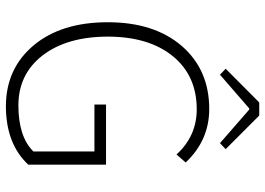

<svg xmlns="http://www.w3.org/2000/svg" viewBox="-143 -736 891 645"><g transform="rotate(90 302.5 -413.5)"><path d="M210.9 -726.1 324.2 -838.9H368.2L481 -726.1L460.9 -707L348.1 -805.2H344.2L231 -707ZM336.4 12.2Q210 11.7 132.3 -81.1Q54.7 -173.8 54.7 -330.1Q54.7 -486.3 134.8 -579.1Q214.8 -670.9 346.2 -670.9Q451.2 -670.9 525.9 -591.8L499 -561Q437 -628.9 347.2 -628.9Q234.4 -628.9 168.9 -548.8Q103.5 -468.8 103 -331.1Q103 -193.4 166 -111.3Q229 -29.8 334 -29.8Q439 -29.8 488.8 -80.1V-285.2H331.1V-324.2H533.2V-63Q462.9 12.2 336.4 12.2Z"/></g></svg>

Font: SourceSansPro-Light
Style: Regular
Weight: 300
Designer: Paul D. Hunt
Foundry: Adobe Systems Incorporated
Version: Version 2.020;PS 2.0;hotconv 1.0.86;makeotf.lib2.5.63406